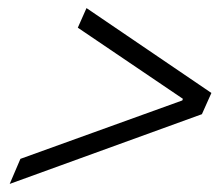

<svg xmlns="http://www.w3.org/2000/svg" viewBox="-20 -575 554 475"><path d="M4 -120 30.5 -182 431 -326.5 432.5 -330.5 172.5 -506.5 194 -555 503 -345 479.5 -292.5Z"/></svg>

Font: Libre Caslon Text
Style: Italic
Weight: 400
Italic angle: -22.583°
Designer: Pablo Impallari, Rodrigo Fuenzalida, Katja Schimmel
Foundry: Pablo Impallari, Rodrigo Fuenzalida
Version: Version 2.000